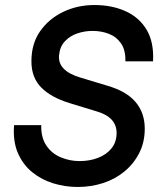

<svg xmlns="http://www.w3.org/2000/svg" viewBox="-20 -732 647 764"><path d="M289 12Q239 12 192 -2.5Q145 -17 108 -47Q71 -77 51 -123.5Q31 -170 36 -234H144Q143 -184 165 -152Q187 -120 223 -105.5Q259 -91 296 -91Q337 -91 370.5 -104Q404 -117 424 -142Q444 -167 444 -203Q444 -266 364 -289L256 -322Q184 -344 144.5 -383.5Q105 -423 105 -488Q105 -558 139.5 -607.5Q174 -657 231 -684.5Q288 -712 356 -712Q425 -712 479.5 -687.5Q534 -663 563.5 -613.5Q593 -564 589 -488H479Q480 -533 461.5 -559.5Q443 -586 413 -597.5Q383 -609 348 -609Q317 -609 287.5 -599Q258 -589 238 -567.5Q218 -546 215 -512Q209 -450 301 -423L407 -391Q483 -369 519.5 -326Q556 -283 556 -220Q556 -166 534 -123Q512 -80 475 -49.5Q438 -19 390 -3.5Q342 12 289 12Z"/></svg>

Font: Host Grotesk Light SemiBold
Style: Italic
Weight: 600
Italic angle: -8°
Version: Version 1.003